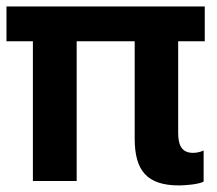

<svg xmlns="http://www.w3.org/2000/svg" viewBox="-22 -559 671 593"><path d="M-2 -431.6H79.6V0H214.8V-431.6H394V-131.3C394 -32.2 431.6 13.7 531.2 13.7C549.8 13.7 591.8 10.3 606.9 2V-94.2C596.7 -89.4 585.4 -86.9 574.2 -86.9C536.1 -86.9 528.3 -115.2 528.3 -149.4V-431.6H610.4V-539.1H-2Z"/></svg>

Font: Winston
Style: Bold
Weight: 700
Designer: Vernon Adams, Kim Jin-seong, David Berlow, Cristiano Sobral
Foundry: The Winston Project Authors
Version: Version 3.004